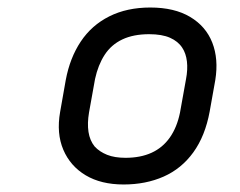

<svg xmlns="http://www.w3.org/2000/svg" viewBox="-20 -781 640 511"><path d="M380 -761Q444 -761 486 -736Q528 -711 545 -667.5Q562 -624 553 -568L538 -484Q526 -419 494.5 -375.5Q463 -332 415.5 -311Q368 -290 309 -290Q249 -290 208 -314.5Q167 -339 148.5 -382.5Q130 -426 140 -483L155 -568Q166 -627 195 -670.5Q224 -714 271 -737.5Q318 -761 380 -761ZM377 -690Q335 -690 305.5 -676Q276 -662 258.5 -635Q241 -608 233 -571L217 -482Q212 -453 215.5 -430Q219 -407 232 -391Q245 -377 265 -369Q285 -361 314 -361Q354 -361 383.5 -374.5Q413 -388 432 -415Q451 -442 459 -481L475 -570Q480 -596 477.5 -617.5Q475 -639 465 -654Q454 -671 432.5 -680.5Q411 -690 377 -690Z"/></svg>

Font: Rec Mono Linear
Style: Italic
Weight: 400
Italic angle: -10°
Monospace: yes
Version: Version 1.085; ttfautohint (v1.8.4.7-5d5b)